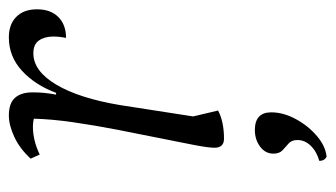

<svg xmlns="http://www.w3.org/2000/svg" viewBox="-178 -324 740 423"><g transform="rotate(-90 191.5 -112.0)"><path d="M98 12Q78 12 78 -9Q78 -22 84 -53.5Q90 -85 99 -129Q108 -173 117.5 -222Q127 -271 134 -319Q141 -367 142 -407Q133 -409 125 -409Q94 -409 63 -394L54 -414Q76 -438 102 -450Q128 -462 149 -462Q176 -462 188 -448.5Q200 -435 200 -410Q200 -397 199 -385.5Q198 -374 195 -358H199Q216 -404 247.5 -433Q279 -462 321 -462Q350 -462 366.5 -445.5Q383 -429 383 -400Q383 -370 366 -353Q349 -336 320 -336Q323 -351 323 -364Q323 -383 314.5 -395.5Q306 -408 286 -408Q247 -408 217 -357.5Q187 -307 172 -217L147 -56L160 -1Q135 12 98 12ZM58 238Q49 233 49 222Q70 216 82.5 203Q95 190 95 174Q95 161 87.5 154.5Q80 148 72.5 141Q65 134 65 121Q65 103 80.5 91.5Q96 80 117 80Q156 80 156 116Q156 143 141 170.5Q126 198 103.5 217Q81 236 58 238Z"/></g></svg>

Font: Petrona Light
Style: Italic
Weight: 300
Italic angle: -9°
Designer: Ringo R. Seeber
Foundry: Ringo R. Seeber
Version: Version 2.001; ttfautohint (v1.8.3)